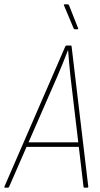

<svg xmlns="http://www.w3.org/2000/svg" viewBox="-42 -865 462 885"><path d="M-19 0Q-23 0 -22 -4L259 -651Q261 -655 264 -655H285Q288 -655 288 -651L365 -4Q365 0 360 0H347Q343 0 343 -4L283 -511Q280 -542 277 -572Q274 -602 272 -633H271Q259 -602 246.5 -571Q234 -540 221 -510L0 -4Q-2 0 -5 0ZM74 -188 82 -209H323L326 -188ZM303 -730Q301 -730 299.5 -731.5Q298 -733 297 -735L253 -840Q252 -842 252.5 -843.5Q253 -845 255 -845H270Q274 -845 276 -841L318 -735Q319 -732 318 -731Q317 -730 315 -730Z"/></svg>

Font: Sofia Sans Condensed Thin
Style: Italic
Weight: 250
Italic angle: -9°
Version: Version 4.100